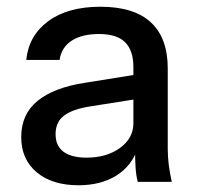

<svg xmlns="http://www.w3.org/2000/svg" viewBox="-20 -540 586 570"><path d="M389 0Q384 -19 382.5 -42Q381 -65 381 -98H376V-341Q376 -390 351.5 -414.5Q327 -439 274 -439Q223 -439 192.5 -419Q162 -399 157 -362H58Q65 -434 123 -477Q181 -520 278 -520Q378 -520 428 -473.5Q478 -427 478 -337V-98Q478 -75 481 -51Q484 -27 490 0ZM213 10Q135 10 89 -28.5Q43 -67 43 -133Q43 -201 91.5 -240.5Q140 -280 231 -294L399 -321V-248L247 -224Q196 -216 170.5 -197Q145 -178 145 -142Q145 -107 168.5 -89.5Q192 -72 237 -72Q297 -72 336.5 -101Q376 -130 376 -174L389 -100Q371 -47 325 -18.5Q279 10 213 10Z"/></svg>

Font: Instrument Sans Medium
Style: Regular
Weight: 500
Designer: Rodrigo Fuenzalida
Foundry: fragTYPE
Version: Version 1.000;gftools[0.9.28]